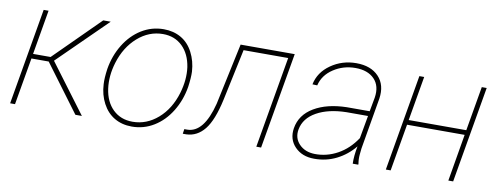

<svg xmlns="http://www.w3.org/2000/svg" viewBox="-51 -782 2698 1037"><g transform="rotate(10 1298.0 -264.0)"><path d="M196.3 -258.3H101.6L57.1 0H30.3L121.1 -528.3H147.9L106 -284.2H202.1L447.8 -528.3H488.8L223.6 -267.6L423.8 0H388.2Z M515.1 -274.4Q527.3 -348.1 564.5 -408.7Q601.6 -469.2 657.2 -503.7Q712.9 -538.1 778.8 -538.1Q832.5 -538.1 874 -514.2Q915.5 -490.2 939.9 -443.1Q964.4 -396 967.8 -338.9Q969.2 -305.7 961.9 -253.9Q949.7 -180.2 912.4 -119.1Q875 -58.1 819.6 -24.2Q764.2 9.8 698.7 9.8Q644.5 9.8 603.3 -14.4Q562 -38.6 537.4 -85.2Q512.7 -131.8 509.8 -189.9Q507.8 -222.7 515.1 -274.4ZM538.1 -169.9Q547.9 -99.1 590.3 -57.9Q632.8 -16.6 698.2 -16.6Q774.9 -16.6 836.7 -70.3Q898.4 -124 925.8 -215.3Q948.2 -291 939 -358.4Q928.2 -429.2 886 -470.5Q843.8 -511.7 779.3 -511.7Q702.6 -511.7 640.6 -457.3Q578.6 -402.8 551.3 -313Q528.8 -238.3 538.1 -169.9Z M1498 -528.3 1406.7 0H1380.4L1466.8 -501.5H1222.2L1162.6 -220.7Q1137.2 -103.5 1096.4 -52.7Q1055.7 -2 996.1 0H977.1L981 -25.9H996.1Q1087.4 -25.9 1129.4 -191.4L1201.2 -528.3Z M1909.2 0Q1907.7 -43 1918.5 -96.7Q1877.4 -46.4 1821 -18.1Q1764.6 10.3 1698.7 9.8Q1632.3 9.8 1592.8 -31.2Q1553.2 -72.3 1563 -133.8Q1575.2 -208.5 1645.8 -250.5Q1716.3 -292.5 1824.7 -294.9H1950.2L1964.4 -372.1Q1974.6 -437 1938.5 -474.4Q1902.3 -511.7 1834.5 -511.7Q1768.1 -511.7 1714.4 -476.3Q1660.6 -440.9 1647 -383.3L1620.6 -384.3Q1634.3 -452.1 1695.8 -495.1Q1757.3 -538.1 1834.5 -538.1Q1915 -538.1 1958 -492.4Q2001 -446.8 1989.7 -371.1L1941.4 -88.9L1938 -55.7Q1935.5 -29.8 1939.9 -4.4L1939.5 0ZM1698.2 -16.1Q1763.7 -15.1 1822.8 -47.6Q1881.8 -80.1 1923.3 -142.6L1945.8 -268.1H1827.6Q1729 -266.1 1664.8 -230.2Q1600.6 -194.3 1588.9 -131.8Q1580.1 -83.5 1612.1 -50.3Q1644 -17.1 1698.2 -16.1Z M2460 0H2433.6L2477.5 -258.3H2161.6L2117.2 0H2090.8L2181.6 -528.3H2208L2166 -284.7H2481.9L2523.9 -528.3H2550.8Z"/></g></svg>

Font: Roboto Thin
Style: Italic
Weight: 250
Italic angle: -12°
Designer: Google
Version: Version 2.134; 2016